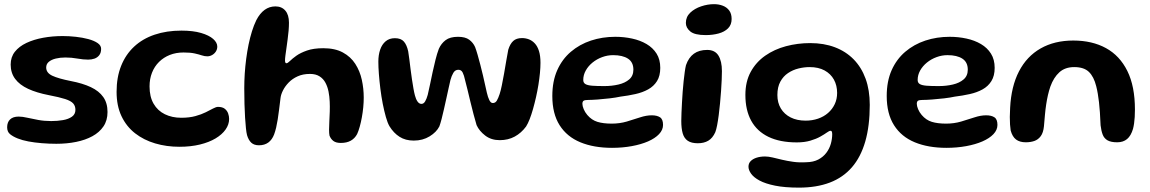

<svg xmlns="http://www.w3.org/2000/svg" viewBox="-20 -656 5392 900"><path d="M244 18Q210 18 176.2 15.2Q142.5 12.5 113.2 7Q84 1.5 63 -7Q41.5 -15.5 27.5 -26.8Q13.5 -38 13.5 -59.5Q13.5 -83 27.2 -96.2Q41 -109.5 67.5 -109.5Q85 -109.5 107.8 -104.2Q130.5 -99 159 -93.8Q187.5 -88.5 220 -88.5Q249.5 -88.5 275.2 -93Q301 -97.5 317.2 -109Q333.5 -120.5 333.5 -141Q333.5 -159.5 323 -171.2Q312.5 -183 285.5 -191.8Q258.5 -200.5 209 -210Q152 -221 112 -239.5Q72 -258 51 -286.2Q30 -314.5 30 -353.5Q30 -388.5 49.8 -413.5Q69.5 -438.5 104 -454.8Q138.5 -471 182.2 -479Q226 -487 274 -487Q304 -487 335.5 -483.5Q367 -480 394 -472.8Q421 -465.5 437.5 -454.2Q454 -443 454 -427Q454 -408.5 445.2 -397.2Q436.5 -386 422.8 -381.2Q409 -376.5 393.5 -376.5Q370 -376.5 342.5 -381.5Q315 -386.5 286.5 -386.5Q262 -386.5 241.5 -381.5Q221 -376.5 208.8 -366.2Q196.5 -356 196.5 -339.5Q196.5 -314.5 225.2 -301Q254 -287.5 312.5 -276Q367.5 -265.5 405.8 -247.5Q444 -229.5 464 -201.2Q484 -173 484 -131Q484 -91.5 465 -63.5Q446 -35.5 413 -17.5Q380 0.5 336.8 9.2Q293.5 18 244 18Z M821 32Q760.5 32 707.2 16.2Q654 0.5 613.2 -31.2Q572.5 -63 549.5 -111.5Q526.5 -160 526.5 -225.5Q526.5 -294 547.8 -347.2Q569 -400.5 608.8 -437.5Q648.5 -474.5 704.8 -493.5Q761 -512.5 830.5 -512.5Q885 -512.5 922.5 -501.5Q960 -490.5 979.2 -473.5Q998.5 -456.5 998.5 -437.5Q998.5 -425 991.8 -414.5Q985 -404 974.2 -398Q963.5 -392 951.5 -392Q939 -392 925.8 -396.5Q912.5 -401 892.5 -405.5Q872.5 -410 840.5 -410Q805 -410 776 -398.5Q747 -387 725.5 -365.8Q704 -344.5 692.5 -315.2Q681 -286 681 -251Q681 -202.5 700 -169.8Q719 -137 752.8 -120.5Q786.5 -104 829.5 -104Q867.5 -104 895.8 -111.8Q924 -119.5 944.5 -129.8Q965 -140 979 -147.5Q993 -155 1002 -155Q1022.5 -155 1033.8 -146Q1045 -137 1049.5 -124Q1054 -111 1054 -98.5Q1054 -72.5 1037.5 -49Q1021 -25.5 990.5 -7.2Q960 11 917 21.5Q874 32 821 32Z M1194 25Q1171 25 1158 13Q1145 1 1138 -22.5Q1135 -34 1132.8 -55Q1130.5 -76 1128.8 -104.5Q1127 -133 1126 -167.8Q1125 -202.5 1125 -242Q1125 -275.5 1127.2 -310.5Q1129.5 -345.5 1134 -380Q1138.5 -414.5 1145.2 -447.2Q1152 -480 1161 -509Q1170 -538 1181.5 -561.5Q1198 -593.5 1220.5 -609.8Q1243 -626 1271 -626Q1300.5 -626 1317.5 -606.2Q1334.5 -586.5 1334.5 -549.5Q1334.5 -532.5 1332.8 -512Q1331 -491.5 1328.2 -471Q1325.5 -450.5 1322.8 -431.2Q1320 -412 1318 -396.8Q1316 -381.5 1316 -373Q1316 -359.5 1322.5 -359.5Q1328.5 -359.5 1339.2 -370.2Q1350 -381 1369.2 -394.8Q1388.5 -408.5 1419.2 -419.2Q1450 -430 1495.5 -430Q1550.5 -430 1587.2 -410Q1624 -390 1645.5 -356.5Q1667 -323 1676 -282Q1685 -241 1685 -198.5Q1685 -177.5 1682.8 -153.5Q1680.5 -129.5 1676.2 -106Q1672 -82.5 1666.2 -62Q1660.5 -41.5 1654 -27.5Q1643 -7 1624.2 3.5Q1605.5 14 1577.5 14Q1555 14 1542.8 4.8Q1530.5 -4.5 1524.5 -20.5Q1522.5 -31 1522.5 -48.2Q1522.5 -65.5 1523.8 -87.5Q1525 -109.5 1525.8 -133.2Q1526.5 -157 1525.5 -179.5Q1524.5 -203.5 1520 -226.5Q1515.5 -249.5 1505.5 -268.2Q1495.5 -287 1477.8 -298.2Q1460 -309.5 1433 -309.5Q1400 -309.5 1375.2 -298.2Q1350.5 -287 1333.5 -269.5Q1316.5 -252 1306.8 -232.8Q1297 -213.5 1295 -197Q1291.5 -167 1288.2 -142Q1285 -117 1281.8 -96.2Q1278.5 -75.5 1274.5 -58.2Q1270.5 -41 1265 -26Q1255.5 -1 1237.8 12Q1220 25 1194 25Z M1919.5 3Q1880.5 3 1852.8 -14.8Q1825 -32.5 1805.5 -64.5Q1796.5 -80 1788.8 -107.5Q1781 -135 1774.2 -169.2Q1767.5 -203.5 1763 -239.8Q1758.5 -276 1756 -309.2Q1753.5 -342.5 1753.5 -367Q1753.5 -398.5 1762 -423.2Q1770.5 -448 1787.8 -462.5Q1805 -477 1831 -477Q1859.5 -477 1873.2 -461.2Q1887 -445.5 1893.5 -415Q1896 -399.5 1898.8 -377.8Q1901.5 -356 1904.5 -332Q1907.5 -308 1911 -284.5Q1914.5 -261 1918 -241.2Q1921.5 -221.5 1925 -208.5Q1929.5 -191 1937.2 -180Q1945 -169 1955.5 -169Q1966 -169 1973 -181Q1980 -193 1985 -211.5Q1990.5 -233.5 1996 -261.2Q2001.5 -289 2008 -318.5Q2014.5 -348 2021.5 -376.2Q2028.5 -404.5 2037 -427Q2048 -452 2068.8 -467.8Q2089.5 -483.5 2127 -483.5Q2161 -483.5 2179.5 -469.8Q2198 -456 2207 -435.5Q2212.5 -421 2218.8 -399.2Q2225 -377.5 2231.5 -352.5Q2238 -327.5 2243.8 -302.8Q2249.5 -278 2254.2 -256.8Q2259 -235.5 2262 -222Q2267 -200 2273.8 -186.5Q2280.5 -173 2290 -173Q2302 -173 2308.8 -184.2Q2315.5 -195.5 2322 -215Q2327 -230 2332.2 -255.2Q2337.5 -280.5 2342.8 -310.8Q2348 -341 2353 -370.5Q2358 -400 2362.5 -423Q2371 -450.5 2385.8 -464Q2400.5 -477.5 2427 -477.5Q2444 -477.5 2459.5 -471.5Q2475 -465.5 2487.2 -452.2Q2499.5 -439 2506.5 -416.5Q2513.5 -394 2513.5 -361.5Q2513.5 -340.5 2511 -314Q2508.5 -287.5 2503.8 -258.2Q2499 -229 2492.5 -200.2Q2486 -171.5 2478.5 -145Q2471 -118.5 2462.8 -97.5Q2454.5 -76.5 2446 -63Q2423.5 -32.5 2392.8 -15.8Q2362 1 2322.5 1Q2282.5 1 2254.5 -20.5Q2226.5 -42 2214 -69.5Q2207 -92 2199.8 -120.2Q2192.5 -148.5 2185.2 -178.2Q2178 -208 2171.5 -235.2Q2165 -262.5 2159.5 -282.5Q2155.5 -302 2149 -315.5Q2142.5 -329 2128.5 -329Q2113.5 -329 2105 -314.5Q2096.5 -300 2091.5 -281Q2088 -266 2083 -243.5Q2078 -221 2072.5 -195.5Q2067 -170 2061.2 -144.8Q2055.5 -119.5 2050 -98.2Q2044.5 -77 2039.5 -63.5Q2026 -36.5 1993.8 -16.8Q1961.5 3 1919.5 3Z M2849 37Q2763.5 37 2700.5 11Q2637.5 -15 2603.2 -69Q2569 -123 2569 -206Q2569 -275 2592 -326.8Q2615 -378.5 2655.8 -413.2Q2696.5 -448 2750 -465.8Q2803.5 -483.5 2864 -483.5Q2905 -483.5 2943 -475.2Q2981 -467 3010.8 -449.5Q3040.5 -432 3057.8 -404.5Q3075 -377 3075 -338Q3075 -300.5 3059.8 -276Q3044.5 -251.5 3018.2 -237Q2992 -222.5 2958.2 -215Q2924.5 -207.5 2888 -203Q2867.5 -198.5 2838.2 -195Q2809 -191.5 2781 -189.5Q2753 -187.5 2736.5 -187.5Q2721.5 -187.5 2715.8 -183.8Q2710 -180 2710 -169.5Q2710 -159 2716 -144.5Q2722 -130 2733 -117Q2753.5 -93 2780.5 -84.8Q2807.5 -76.5 2847.5 -76.5Q2884.5 -76.5 2917.8 -86.2Q2951 -96 2980.2 -105.8Q3009.5 -115.5 3035 -115.5Q3059.5 -115.5 3073.8 -106.2Q3088 -97 3088 -70.5Q3088 -47 3069.2 -27.2Q3050.5 -7.5 3017.8 6.8Q2985 21 2941.5 29Q2898 37 2849 37ZM2813 -252.5Q2848 -252.5 2879 -259.8Q2910 -267 2929.5 -283.8Q2949 -300.5 2949 -329.5Q2949 -364.5 2923.8 -381Q2898.5 -397.5 2854 -397.5Q2827.5 -397.5 2802.5 -388.2Q2777.5 -379 2757.5 -362.8Q2737.5 -346.5 2725.8 -325.5Q2714 -304.5 2714 -281Q2714 -268 2724 -262Q2734 -256 2755.8 -254.2Q2777.5 -252.5 2813 -252.5Z M3251 15.5Q3221 15.5 3204 4Q3187 -7.5 3180.2 -30.8Q3173.5 -54 3173.5 -89Q3173.5 -105.5 3174.5 -127.8Q3175.5 -150 3176.8 -175Q3178 -200 3180 -225.8Q3182 -251.5 3184.5 -275.5Q3187 -299.5 3189.8 -319Q3192.5 -338.5 3195.5 -350.5Q3208 -386.5 3232.5 -404.2Q3257 -422 3295 -422Q3331 -422 3347.5 -395.8Q3364 -369.5 3364 -322.5Q3364 -306.5 3363 -282.2Q3362 -258 3360 -229.8Q3358 -201.5 3355.2 -172.2Q3352.5 -143 3349 -116.2Q3345.5 -89.5 3341.5 -68.8Q3337.5 -48 3333 -36.5Q3320.5 -8.5 3300.2 3.5Q3280 15.5 3251 15.5ZM3288 -491.5Q3236 -491.5 3215.5 -508.8Q3195 -526 3195 -548.5Q3195 -577 3215.5 -596.5Q3236 -616 3266.5 -626.2Q3297 -636.5 3327 -636.5Q3349.5 -636.5 3368.2 -629.2Q3387 -622 3398.2 -606.8Q3409.5 -591.5 3409.5 -567Q3409.5 -540 3392.8 -523.2Q3376 -506.5 3348.2 -499Q3320.5 -491.5 3288 -491.5Z M3725 223.5Q3658.5 223.5 3613 214.2Q3567.5 205 3540.2 190.2Q3513 175.5 3500.8 158.2Q3488.5 141 3488.5 125.5Q3488.5 109.5 3499 99Q3509.5 88.5 3527 83Q3544.5 77.5 3566 77.5Q3581.5 77.5 3601.8 82.2Q3622 87 3646 92.8Q3670 98.5 3698.2 102.5Q3726.5 106.5 3759.5 104.5Q3792.5 104 3815.8 91.8Q3839 79.5 3853.5 60.2Q3868 41 3874.5 18Q3881 -5 3881 -27.5Q3881 -32 3880.2 -35.5Q3879.5 -39 3877.8 -41Q3876 -43 3873 -43Q3867.5 -43 3856 -34.8Q3844.5 -26.5 3825.5 -15.8Q3806.5 -5 3779 3.2Q3751.5 11.5 3715 11.5Q3636 11.5 3582.2 -14.5Q3528.5 -40.5 3501.2 -90.2Q3474 -140 3474 -211Q3474 -273.5 3499 -319.2Q3524 -365 3567 -395Q3610 -425 3664.5 -439.5Q3719 -454 3778 -454Q3842 -454 3893.5 -434.5Q3945 -415 3981.5 -377.8Q4018 -340.5 4037.5 -287Q4057 -233.5 4057 -164.5Q4057 -66 4036 7Q4015 80 3973.5 128Q3932 176 3869.8 199.8Q3807.5 223.5 3725 223.5ZM3756.5 -90.5Q3787.5 -90.5 3814.5 -99.8Q3841.5 -109 3861.5 -126.5Q3881.5 -144 3892.8 -167.8Q3904 -191.5 3904 -220.5Q3904 -255.5 3889 -282.8Q3874 -310 3845.2 -325.8Q3816.5 -341.5 3775 -341.5Q3749.5 -341.5 3723 -335Q3696.5 -328.5 3674 -313.5Q3651.5 -298.5 3637.8 -273.2Q3624 -248 3624 -210.5Q3624 -174.5 3640.2 -147.5Q3656.5 -120.5 3686.2 -105.5Q3716 -90.5 3756.5 -90.5Z M4416.5 37Q4331 37 4268 11Q4205 -15 4170.8 -69Q4136.5 -123 4136.5 -206Q4136.5 -275 4159.5 -326.8Q4182.5 -378.5 4223.2 -413.2Q4264 -448 4317.5 -465.8Q4371 -483.5 4431.5 -483.5Q4472.5 -483.5 4510.5 -475.2Q4548.5 -467 4578.2 -449.5Q4608 -432 4625.2 -404.5Q4642.5 -377 4642.5 -338Q4642.5 -300.5 4627.2 -276Q4612 -251.5 4585.8 -237Q4559.5 -222.5 4525.8 -215Q4492 -207.5 4455.5 -203Q4435 -198.5 4405.8 -195Q4376.5 -191.5 4348.5 -189.5Q4320.5 -187.5 4304 -187.5Q4289 -187.5 4283.2 -183.8Q4277.5 -180 4277.5 -169.5Q4277.5 -159 4283.5 -144.5Q4289.5 -130 4300.5 -117Q4321 -93 4348 -84.8Q4375 -76.5 4415 -76.5Q4452 -76.5 4485.2 -86.2Q4518.5 -96 4547.8 -105.8Q4577 -115.5 4602.5 -115.5Q4627 -115.5 4641.2 -106.2Q4655.5 -97 4655.5 -70.5Q4655.5 -47 4636.8 -27.2Q4618 -7.5 4585.2 6.8Q4552.5 21 4509 29Q4465.5 37 4416.5 37ZM4380.5 -252.5Q4415.5 -252.5 4446.5 -259.8Q4477.5 -267 4497 -283.8Q4516.5 -300.5 4516.5 -329.5Q4516.5 -364.5 4491.2 -381Q4466 -397.5 4421.5 -397.5Q4395 -397.5 4370 -388.2Q4345 -379 4325 -362.8Q4305 -346.5 4293.2 -325.5Q4281.5 -304.5 4281.5 -281Q4281.5 -268 4291.5 -262Q4301.5 -256 4323.2 -254.2Q4345 -252.5 4380.5 -252.5Z M4788.5 11Q4760 11 4742.8 -2Q4725.5 -15 4717.5 -44.5Q4715.5 -57 4714.5 -72.5Q4713.5 -88 4713.5 -107.8Q4713.5 -127.5 4715 -150.5Q4720 -251 4756.5 -321.5Q4793 -392 4858 -429Q4923 -466 5011 -466Q5099.5 -466 5164.2 -430.5Q5229 -395 5264.5 -323.2Q5300 -251.5 5300 -142.5Q5300 -123.5 5299 -107.2Q5298 -91 5296 -77.2Q5294 -63.5 5291 -52Q5281.5 -19.5 5263.2 -4.2Q5245 11 5217 11Q5187.5 11 5171.5 1.8Q5155.5 -7.5 5148.8 -25.2Q5142 -43 5139 -68.5Q5137.5 -102.5 5135.8 -129.2Q5134 -156 5131.5 -177Q5129 -198 5126 -216.2Q5123 -234.5 5118.5 -252Q5107.5 -296.5 5084.2 -319Q5061 -341.5 5015.5 -341.5Q4972.5 -341.5 4945.8 -317.2Q4919 -293 4903.5 -250Q4897 -231 4892.2 -210.2Q4887.5 -189.5 4884 -166.5Q4880.5 -143.5 4878.2 -118Q4876 -92.5 4873.5 -64Q4870.5 -34 4858.5 -17.8Q4846.5 -1.5 4828.5 4.8Q4810.5 11 4788.5 11Z"/></svg>

Font: Gluten Medium
Style: Regular
Weight: 500
Designer: Tyler Finck
Foundry: Etcetera Type Company
Version: Version 1.300